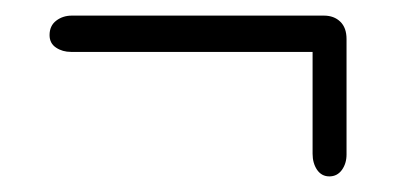

<svg xmlns="http://www.w3.org/2000/svg" viewBox="-20 -453 510 246"><path d="M43.5 -408Q43.5 -420 52 -426.5Q60.5 -433 72 -433H395Q408 -433 416 -425.2Q424 -417.5 424 -403V-255Q424 -243.5 418 -235.2Q412 -227 402 -227Q392 -227 386.2 -235.5Q380.5 -244 380.5 -256V-386.5H71Q60 -386.5 51.8 -392Q43.5 -397.5 43.5 -408Z"/></svg>

Font: Fraunces 144pt S100 Light
Style: Regular
Weight: 300
Version: Version 1.000; ttfautohint (v1.8.3)